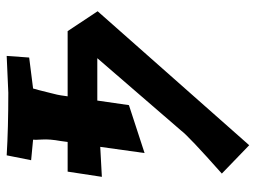

<svg xmlns="http://www.w3.org/2000/svg" viewBox="-118 -662 784 589"><g transform="rotate(90 274.5 -367.0)"><path d="M425 -739 512 -655Q397 -553 380 -530L158 -273H288L302 -370L449 -418L430 -282L522 -287L506 -182H415L412 -160Q406 -127 407.5 -103.5Q409 -80 408 -76L471 -70L456 5Q373 0 264 0L151 5L156 -64L251 -76L256 -94Q260 -111 265.5 -132Q271 -153 272 -161L275 -182H75L14 -274Z"/></g></svg>

Font: Andada SC
Style: Bold Italic
Weight: 700
Italic angle: -8.29999°
Designer: Carolina Giovagnoli
Foundry: Carolina Giovagnoli
Version: Version 1.003